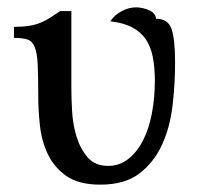

<svg xmlns="http://www.w3.org/2000/svg" viewBox="-20 -488 543 522"><path d="M253 14Q194 14 160.5 -9.5Q127 -33 110 -69Q93 -105 88.5 -147Q84 -189 84 -226Q84 -281 82.5 -312.5Q81 -344 74.5 -360Q68 -376 55 -380.5Q42 -385 18 -385V-415Q43 -415 60.5 -418Q78 -421 92 -427Q106 -433 118 -441Q130 -449 144 -458H174V-247Q174 -222 176 -186Q178 -150 188 -117Q198 -84 218 -60.5Q238 -37 274 -37Q305 -37 329 -56Q353 -75 369 -106.5Q385 -138 393 -180Q401 -222 401 -269Q401 -304 395.5 -332.5Q390 -361 376.5 -381Q363 -401 339.5 -413.5Q316 -426 280 -430Q291 -447 310.5 -457.5Q330 -468 350 -468Q358 -468 367.5 -466Q377 -464 385 -460.5Q393 -457 398.5 -451Q404 -445 404 -437Q437 -437 446.5 -409Q456 -381 456 -318Q456 -259 449 -200Q442 -141 420 -93.5Q398 -46 358.5 -16Q319 14 253 14Z"/></svg>

Font: Milonga
Style: Regular
Weight: 400
Designer: Pablo Impallari, Brenda Gallo, Rodrigo Fuenzalida
Foundry: Pablo Impallari, Brenda Gallo, Rodrigo Fuenzalida
Version: Version 1.000; ttfautohint (v0.93) -l 8 -r 50 -G 200 -x 14 -